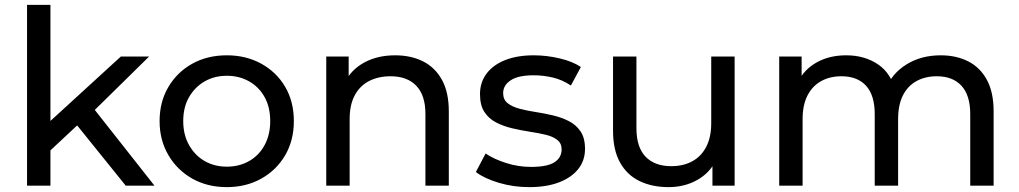

<svg xmlns="http://www.w3.org/2000/svg" viewBox="-20 -762 4184 788"><path d="M169 -128 171 -251 476 -530H592L358 -300L306 -256ZM91 0V-742H187V0ZM496 0 288 -258 350 -335 614 0Z M911 6Q831 6 769 -29Q707 -64 671 -125.5Q635 -187 635 -265Q635 -344 671 -405Q707 -466 769 -500.5Q831 -535 911 -535Q990 -535 1052.5 -500.5Q1115 -466 1150.5 -405.5Q1186 -345 1186 -265Q1186 -186 1150.5 -125Q1115 -64 1052.5 -29Q990 6 911 6ZM911 -78Q962 -78 1002.5 -101Q1043 -124 1066 -166.5Q1089 -209 1089 -265Q1089 -322 1066 -363.5Q1043 -405 1002.5 -428Q962 -451 911 -451Q860 -451 820 -428Q780 -405 756 -363.5Q732 -322 732 -265Q732 -209 756 -166.5Q780 -124 820 -101Q860 -78 911 -78Z M1319 0V-530H1411V-387L1396 -425Q1422 -477 1476 -506Q1530 -535 1602 -535Q1667 -535 1716.5 -510Q1766 -485 1794 -434Q1822 -383 1822 -305V0H1726V-294Q1726 -371 1688.5 -410Q1651 -449 1583 -449Q1532 -449 1494 -429Q1456 -409 1435.5 -370Q1415 -331 1415 -273V0Z M2152 6Q2086 6 2026.5 -12Q1967 -30 1933 -56L1973 -132Q2007 -109 2057 -93Q2107 -77 2159 -77Q2226 -77 2255.5 -96Q2285 -115 2285 -149Q2285 -174 2267 -188Q2249 -202 2219.5 -209Q2190 -216 2154 -221.5Q2118 -227 2082 -235.5Q2046 -244 2016 -259.5Q1986 -275 1968 -302.5Q1950 -330 1950 -376Q1950 -424 1977 -460Q2004 -496 2053.5 -515.5Q2103 -535 2171 -535Q2223 -535 2276.5 -522.5Q2330 -510 2364 -487L2323 -411Q2287 -435 2248 -444Q2209 -453 2170 -453Q2107 -453 2076 -432.5Q2045 -412 2045 -380Q2045 -353 2063.5 -338.5Q2082 -324 2111.5 -316Q2141 -308 2177 -302.5Q2213 -297 2249 -288.5Q2285 -280 2314.5 -265Q2344 -250 2362.5 -223Q2381 -196 2381 -151Q2381 -103 2353 -68Q2325 -33 2274 -13.5Q2223 6 2152 6Z M2724 6Q2656 6 2604.5 -19Q2553 -44 2524.5 -95.5Q2496 -147 2496 -225V-530H2592V-236Q2592 -158 2629.5 -119Q2667 -80 2735 -80Q2785 -80 2822 -100.5Q2859 -121 2879 -160.5Q2899 -200 2899 -256V-530H2995V0H2904V-143L2919 -105Q2893 -52 2841 -23Q2789 6 2724 6Z M3178 0V-530H3270V-389L3255 -425Q3280 -477 3332 -506Q3384 -535 3453 -535Q3529 -535 3584 -497.5Q3639 -460 3656 -384L3617 -400Q3641 -461 3701 -498Q3761 -535 3841 -535Q3905 -535 3954 -510Q4003 -485 4030.5 -434Q4058 -383 4058 -305V0H3962V-294Q3962 -371 3926 -410Q3890 -449 3825 -449Q3777 -449 3741 -429Q3705 -409 3685.5 -370Q3666 -331 3666 -273V0H3570V-294Q3570 -371 3534.5 -410Q3499 -449 3433 -449Q3386 -449 3350 -429Q3314 -409 3294 -370Q3274 -331 3274 -273V0Z"/></svg>

Font: Montserrat Thin Medium
Style: Regular
Weight: 500
Version: Version 9.000